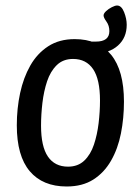

<svg xmlns="http://www.w3.org/2000/svg" viewBox="-20 -671 510 697"><path d="M222 6Q135 6 88 -49.5Q41 -105 41 -216Q41 -277 53 -333Q65 -389 90 -433Q115 -477 155 -503Q195 -529 251 -529Q337 -529 383.5 -472Q430 -415 430 -302Q430 -242 419 -186.5Q408 -131 383 -87.5Q358 -44 318.5 -19Q279 6 222 6ZM227 -66Q263 -66 286 -88Q309 -110 321 -146Q333 -182 338 -224Q343 -266 343 -306Q343 -383 318 -420Q293 -457 245 -457Q209 -457 186 -434.5Q163 -412 151 -376Q139 -340 134 -297.5Q129 -255 129 -215Q129 -139 154 -102.5Q179 -66 227 -66ZM323 -477 314 -520H328Q377 -520 377 -558Q377 -578 366.5 -592.5Q356 -607 356 -615Q356 -622 365 -630.5Q374 -639 386 -645Q398 -651 405 -651Q421 -651 430.5 -627Q440 -603 440 -581Q440 -534 408 -505.5Q376 -477 323 -477Z"/></svg>

Font: Asap Condensed Condensed Regular
Style: Italic
Weight: 400
Width: 3
Italic angle: -6°
Designer: Pablo Cosgaya
Foundry: Omnibus-Type
Version: Version 3.001; ttfautohint (v1.8.4.7-5d5b)